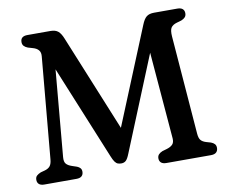

<svg xmlns="http://www.w3.org/2000/svg" viewBox="-77 -797 1069 895"><g transform="rotate(-10 457.5 -350.0)"><path d="M483.3 -142 433.3 -132.4 646.6 -653.4Q656.9 -679.5 669.6 -689.7Q682.3 -700 706 -700H815.6Q832.5 -700 840.7 -692.7Q848.8 -685.4 848.8 -672.4Q848.8 -660.6 842.2 -653.6Q835.6 -646.6 824.4 -642.2L802.4 -635.8Q782.7 -630.2 774.7 -618.2Q766.6 -606.3 769 -575.4L805.6 -108.7Q807.4 -87.7 815.5 -78.5Q823.5 -69.2 840 -64.2L862 -57.8Q872.8 -53.8 879 -47Q885.2 -40.2 885.2 -28.8Q885.2 -15.6 877.1 -7.8Q868.9 0 852 0H640.8Q624.2 0 615.9 -7.3Q607.6 -14.6 607.6 -27.6Q607.6 -38.6 613.8 -45.7Q620 -52.8 632.2 -57.8L654.2 -64.2Q671.7 -69.4 681.2 -79Q690.7 -88.6 689.2 -108.4L648.4 -603.6L690.1 -604.6L473.7 -74.6Q464.2 -50.2 455.5 -42.4Q446.8 -34.6 433.8 -34.6Q424.3 -34.6 417 -37.4Q409.6 -40.3 403.1 -49.3Q396.6 -58.3 389.3 -76.6L173.3 -603.2L215.8 -612.6L171.2 -110.8Q169.2 -88.4 178 -78.6Q186.7 -68.7 205.8 -62.6L227.8 -55.2Q237.2 -51.4 242.7 -45.1Q248.2 -38.8 248.2 -28.4Q248.2 -15 240.1 -7.5Q231.9 0 215 0H63Q46.4 0 38.1 -7.3Q29.8 -14.6 29.8 -27.6Q29.8 -40.4 37 -47.1Q44.2 -53.8 56.4 -58.8L76.4 -64.2Q93.4 -69 101.5 -79.3Q109.6 -89.5 111.4 -110.8L154.9 -591.6Q156.4 -609.9 147.3 -620.3Q138.3 -630.8 119.9 -635.8L97.9 -642.2Q86.5 -646.6 79.9 -653.6Q73.3 -660.6 73.3 -672.4Q73.3 -700 106.5 -700H214.9Q239 -700 251.7 -689Q264.3 -678.1 273.9 -654Z"/></g></svg>

Font: Fraunces SuperSoft 9pt
Style: Regular
Weight: 900
Version: Version 1.000;[b76b70a41]